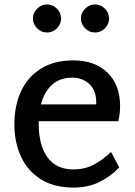

<svg xmlns="http://www.w3.org/2000/svg" viewBox="-20 -832 611 868"><path d="M45 0ZM482 -145 519 -75Q476 -31 426 -7.5Q376 16 312 16Q224 16 164 -22Q104 -60 74.5 -125Q45 -190 45 -270Q45 -353 74.5 -418Q104 -483 164 -521Q224 -559 312 -559Q408 -559 465.5 -504Q523 -449 523 -351Q523 -321 515 -284H155V-272Q155 -176 194.5 -121Q234 -66 312 -66Q361 -66 401.5 -86.5Q442 -107 482 -145ZM165 -360H415V-370Q415 -424 383.5 -452.5Q352 -481 307 -481Q251 -481 215.5 -449Q180 -417 165 -360ZM129 -748Q129 -774 148 -793Q167 -812 192 -812Q218 -812 237 -793Q256 -774 256 -748Q256 -722 237 -703.5Q218 -685 192 -685Q167 -685 148 -704Q129 -723 129 -748ZM346 -748Q346 -774 365 -793Q384 -812 409 -812Q435 -812 454 -793Q473 -774 473 -748Q473 -722 454 -703.5Q435 -685 409 -685Q384 -685 365 -704Q346 -723 346 -748Z"/></svg>

Font: Martel Sans SemiBold
Style: Regular
Weight: 600
Designer: Dan Reynolds and Mathieu Réguer
Foundry: Dan Reynolds and Mathieu Réguer
Version: Version 1.002; ttfautohint (v1.1) -l 5 -r 5 -G 72 -x 0 -D la